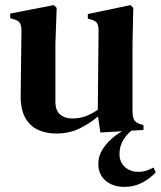

<svg xmlns="http://www.w3.org/2000/svg" viewBox="-20 -509 630 752"><path d="M200 14Q161 14 129 -0.5Q97 -15 78.5 -48.5Q60 -82 61 -137L64 -388Q64 -410 57 -420Q50 -430 32 -434L20 -438V-456L191 -489L202 -478L197 -337V-110Q197 -76 215.5 -60.5Q234 -45 262 -45Q291 -45 314.5 -53.5Q338 -62 363 -79L366 -387Q366 -410 359.5 -419Q353 -428 335 -433L324 -436V-454L491 -489L502 -478L499 -337V-75Q499 -54 504.5 -41.5Q510 -29 529 -23L542 -19V0L373 10L364 -53Q330 -24 290 -5Q250 14 200 14ZM468 223Q422 223 393.5 198.5Q365 174 365 133Q365 101 383.5 73Q402 45 431 23Q460 1 492 -11H514Q448 31 448 94Q448 126 469 145Q490 164 522 164Q539 164 554 159Q569 154 581 147L590 166Q568 190 536.5 206.5Q505 223 468 223Z"/></svg>

Font: DM Serif Text
Style: Regular
Weight: 400
Designer: Colophon Foundry, Frank Grießhammer
Foundry: Colophon Foundry
Version: Version 5.200; ttfautohint (v1.8.3)